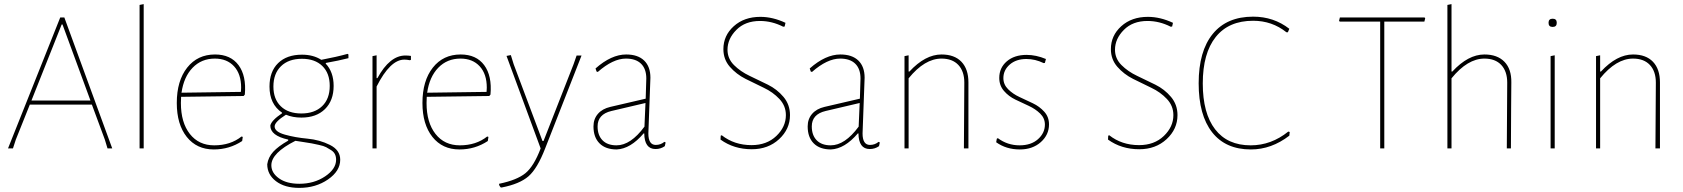

<svg xmlns="http://www.w3.org/2000/svg" viewBox="-20 -722 8185 934"><path d="M293 -637 526 0H503L490 -43L427 -213H125L57 -43L43 0H19L273 -637ZM280 -603 133 -233H420L284 -603Z M679 -702V0H659V-698Z M1020 5Q937 5 888.5 -56Q840 -117 840 -221Q840 -329 890.5 -393Q941 -457 1026 -457Q1102 -457 1140.5 -405Q1179 -353 1171 -262L1165 -255L861 -251Q860 -242 860 -221Q860 -126 903.5 -70.5Q947 -15 1022 -15Q1101 -15 1155 -58L1161 -56L1158 -36Q1096 5 1020 5ZM1025 -437Q960 -437 917 -392.5Q874 -348 863 -271L1152 -275L1153 -296Q1153 -362 1118.5 -399.5Q1084 -437 1025 -437Z M1449 -456Q1504 -456 1543 -431Q1617 -445 1671 -460L1675 -457V-439Q1628 -427 1566 -416L1564 -413Q1603 -372 1603 -304Q1603 -233 1561 -191.5Q1519 -150 1446 -150Q1404 -150 1371 -164Q1316 -129 1316 -107Q1316 -81 1366 -67Q1416 -53 1475.5 -47.5Q1535 -42 1585 -17Q1635 8 1635 55Q1635 110 1575.5 151Q1516 192 1436 192Q1365 192 1322.5 159.5Q1280 127 1280 77Q1285 43 1309 16.5Q1333 -10 1382 -38V-43Q1295 -62 1295 -111Q1300 -136 1352 -171V-174Q1291 -215 1291 -301Q1291 -374 1333 -415Q1375 -456 1449 -456ZM1449 -436Q1384 -436 1347 -400Q1310 -364 1310 -301Q1310 -240 1346 -205Q1382 -170 1446 -170Q1510 -170 1547 -205.5Q1584 -241 1584 -304Q1584 -366 1548 -401Q1512 -436 1449 -436ZM1300 82Q1300 119 1337 145.5Q1374 172 1436 172Q1508 172 1561.5 136Q1615 100 1615 55Q1615 40 1609.5 28.5Q1604 17 1591 8.5Q1578 0 1566.5 -6Q1555 -12 1532 -17Q1509 -22 1496.5 -24.5Q1484 -27 1456 -31Q1428 -35 1417 -37Q1300 22 1300 82Z M1812 -453V-342H1816Q1876 -452 1952 -452Q1965 -452 1979 -450V-431L1974 -429Q1959 -432 1947 -432Q1878 -432 1812 -301V0H1792V-449Z M2215 5Q2132 5 2083.5 -56Q2035 -117 2035 -221Q2035 -329 2085.5 -393Q2136 -457 2221 -457Q2297 -457 2335.5 -405Q2374 -353 2366 -262L2360 -255L2056 -251Q2055 -242 2055 -221Q2055 -126 2098.5 -70.5Q2142 -15 2217 -15Q2296 -15 2350 -58L2356 -56L2353 -36Q2291 5 2215 5ZM2220 -437Q2155 -437 2112 -392.5Q2069 -348 2058 -271L2347 -275L2348 -296Q2348 -362 2313.5 -399.5Q2279 -437 2220 -437Z M2465 -454 2479 -409 2619 -36H2624L2770 -409L2785 -452H2809L2632 0Q2594 98 2551 135.5Q2508 173 2421 190H2416Q2412 186 2408 178V172Q2495 154 2536 120.5Q2577 87 2610 0L2444 -450Z M3026 -457Q3083 -457 3113.5 -427.5Q3144 -398 3144 -344Q3144 -332 3139 -209Q3134 -86 3134 -73Q3134 -17 3170 -17Q3194 -17 3212 -32L3218 -29L3214 -11Q3194 3 3169 3Q3115 3 3114 -73H3111Q3047 2 2980 5Q2926 5 2896.5 -24.5Q2867 -54 2867 -107Q2867 -143 2888.5 -168Q2910 -193 2949 -202L3121 -242L3124 -340Q3124 -387 3098.5 -412Q3073 -437 3025 -437Q2962 -437 2888 -372L2882 -374L2877 -389Q2954 -457 3026 -457ZM3120 -221 2954 -182Q2887 -166 2887 -107Q2887 -64 2911 -39.5Q2935 -15 2979 -15Q3048 -15 3115 -106Z M3679 -640Q3739 -640 3801 -611L3797 -593L3790 -592Q3735 -620 3677 -620Q3605 -620 3562 -576.5Q3519 -533 3519 -480Q3519 -437 3550.5 -405.5Q3582 -374 3626.5 -353Q3671 -332 3715.5 -310Q3760 -288 3791.5 -250.5Q3823 -213 3823 -162Q3823 -94 3770 -45Q3717 4 3637 4Q3550 4 3485 -43L3486 -62L3491 -64Q3552 -16 3636 -16Q3710 -16 3756.5 -60.5Q3803 -105 3803 -162Q3803 -207 3771.5 -240.5Q3740 -274 3695.5 -295Q3651 -316 3606.5 -338.5Q3562 -361 3530.5 -397Q3499 -433 3499 -483Q3499 -549 3549.5 -594.5Q3600 -640 3679 -640Z M4068 -457Q4125 -457 4155.5 -427.5Q4186 -398 4186 -344Q4186 -332 4181 -209Q4176 -86 4176 -73Q4176 -17 4212 -17Q4236 -17 4254 -32L4260 -29L4256 -11Q4236 3 4211 3Q4157 3 4156 -73H4153Q4089 2 4022 5Q3968 5 3938.5 -24.5Q3909 -54 3909 -107Q3909 -143 3930.5 -168Q3952 -193 3991 -202L4163 -242L4166 -340Q4166 -387 4140.5 -412Q4115 -437 4067 -437Q4004 -437 3930 -372L3924 -374L3919 -389Q3996 -457 4068 -457ZM4162 -221 3996 -182Q3929 -166 3929 -107Q3929 -64 3953 -39.5Q3977 -15 4021 -15Q4090 -15 4157 -106Z M4400 -453V-374H4404Q4481 -457 4560 -457Q4623 -457 4657 -421.5Q4691 -386 4691 -321V0H4669L4671 -320Q4671 -375 4642 -406Q4613 -437 4560 -437Q4478 -437 4400 -341V0H4380V-449Z M4974 -455Q5020 -455 5068 -435L5063 -416L5057 -415Q5016 -435 4973 -435Q4923 -435 4892 -408Q4861 -381 4861 -342Q4861 -311 4884 -288Q4907 -265 4939.5 -250Q4972 -235 5004.5 -219.5Q5037 -204 5060 -178.5Q5083 -153 5083 -117Q5083 -66 5043 -30.5Q5003 5 4941 5Q4875 5 4826 -30L4829 -47L4834 -50Q4881 -15 4940 -15Q4996 -15 5029.5 -45Q5063 -75 5063 -116Q5063 -147 5040 -169.5Q5017 -192 4984.5 -207Q4952 -222 4919.5 -237.5Q4887 -253 4864 -279.5Q4841 -306 4841 -343Q4841 -392 4877.5 -423.5Q4914 -455 4974 -455Z M5564 -640Q5624 -640 5686 -611L5682 -593L5675 -592Q5620 -620 5562 -620Q5490 -620 5447 -576.5Q5404 -533 5404 -480Q5404 -437 5435.5 -405.5Q5467 -374 5511.5 -353Q5556 -332 5600.5 -310Q5645 -288 5676.5 -250.5Q5708 -213 5708 -162Q5708 -94 5655 -45Q5602 4 5522 4Q5435 4 5370 -43L5371 -62L5376 -64Q5437 -16 5521 -16Q5595 -16 5641.5 -60.5Q5688 -105 5688 -162Q5688 -207 5656.5 -240.5Q5625 -274 5580.5 -295Q5536 -316 5491.5 -338.5Q5447 -361 5415.5 -397Q5384 -433 5384 -483Q5384 -549 5434.5 -594.5Q5485 -640 5564 -640Z M6076 -641Q6176 -641 6252 -582L6245 -565H6238Q6168 -621 6076 -621Q5957 -621 5894 -542Q5831 -463 5831 -316Q5831 -171 5891 -93Q5951 -15 6064 -15Q6164 -15 6247 -82L6254 -80L6252 -62Q6165 5 6065 5Q5942 5 5876.5 -78.5Q5811 -162 5811 -317Q5811 -473 5879.5 -557Q5948 -641 6076 -641Z M6910 -637 6913 -633 6909 -617H6714V0H6694V-617H6497L6494 -621L6498 -637Z M7201 -457Q7264 -457 7298.5 -421.5Q7333 -386 7332 -321L7331 -194L7330 0H7310L7312 -320Q7312 -375 7283 -406Q7254 -437 7201 -437Q7119 -437 7041 -341V0H7021V-698L7041 -702V-374H7045Q7122 -457 7201 -457Z M7513 -611Q7513 -631 7533 -631Q7553 -631 7553 -611Q7553 -591 7533 -591Q7513 -591 7513 -611ZM7523 0V-449L7543 -453V0Z M7764 -453V-374H7768Q7845 -457 7924 -457Q7987 -457 8021 -421.5Q8055 -386 8055 -321V0H8033L8035 -320Q8035 -375 8006 -406Q7977 -437 7924 -437Q7842 -437 7764 -341V0H7744V-449Z"/></svg>

Font: Alegreya Sans SC Thin
Style: Regular
Weight: 100
Designer: Juan Pablo del Peral
Foundry: Huerta Tipografica
Version: Version 2.007